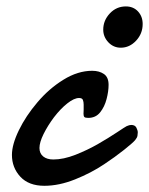

<svg xmlns="http://www.w3.org/2000/svg" viewBox="-20 -581 476 613"><path d="M121.6 12.2Q71.8 12.2 44.9 -16.8Q18.1 -45.9 18.1 -86.4Q18.1 -119.6 40.3 -165.3Q62.5 -210.9 99.1 -253.9Q136.2 -297.9 182.4 -326.4Q228.5 -355 274.4 -355Q296.9 -355 311.8 -344.7Q326.7 -334.5 326.7 -310.1Q326.7 -289.6 320.3 -264.9Q314 -240.2 299.8 -222.4Q285.6 -204.6 261.7 -204.6Q252 -204.6 249.3 -207.5Q246.6 -210.4 246.6 -217.8L247.1 -231V-247.1Q247.1 -255.9 244.6 -262Q242.2 -268.1 232.4 -268.1Q216.8 -268.1 195.3 -251.2Q173.8 -234.4 152.3 -206.5Q132.3 -179.7 119.1 -153.1Q106 -126.5 106 -108.4Q106 -91.3 117.9 -81.5Q129.9 -71.8 150.4 -71.8Q182.6 -71.8 221.2 -86.9Q259.8 -102.1 294.4 -122.1Q328.1 -141.6 353.8 -158.7Q379.4 -175.8 384.3 -178.2Q393.1 -182.1 398.9 -182.1Q411.1 -182.1 415.5 -173.3Q419.9 -164.6 419.9 -158.2Q419.9 -153.8 418.9 -147.7Q418 -141.6 411.6 -133.8Q404.8 -125.5 376 -102.5Q347.2 -79.6 312.5 -56.6Q271 -28.8 219.7 -8.3Q168.5 12.2 121.6 12.2ZM365.7 -428.7Q342.3 -428.7 325.9 -446Q309.6 -463.4 309.6 -486.3Q309.6 -515.6 330.6 -538.1Q351.6 -560.5 381.8 -560.5Q405.8 -560.5 420.7 -544.4Q435.5 -528.3 435.5 -504.4Q435.5 -473.6 414.6 -451.2Q393.6 -428.7 365.7 -428.7Z"/></svg>

Font: Damion
Style: Regular
Weight: 400
Designer: Vernon Adams
Foundry: Vernon Adams
Version: Version 1.100; ttfautohint (v1.8.4.7-5d5b)